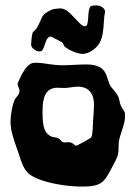

<svg xmlns="http://www.w3.org/2000/svg" viewBox="-20 -714 497 709"><path d="M441 -297C440 -305 431 -311 426 -325C421 -335 421 -350 416 -359C406 -378 390 -390 385 -402C371 -433 376 -476 298 -476C271 -476 239 -473 209 -473C175 -473 139 -482 121 -482C120 -482 118 -482 117 -482C114 -482 110 -482 106 -482C72 -482 45 -404 45 -405C45 -394 52 -389 52 -378C52 -363 40 -358 33 -343C26 -327 19 -289 19 -268C18 -232 31 -199 43 -164C66 -95 70 -76 114 -56C152 -39 221 -25 283 -25C356 -25 365 -42 392 -93C401 -110 413 -130 416 -146C419 -157 417 -179 419 -192C425 -224 442 -256 442 -286C442 -290 441 -293 441 -297ZM324 -272C323 -257 323 -218 317 -207C316 -204 266 -177 262 -176C255 -176 249 -189 233 -189C227 -189 221 -188 217 -188C206 -188 205 -200 194 -204C184 -208 179 -206 169 -210C146 -222 137 -239 137 -302C137 -350 146 -390 192 -390C200 -390 209 -389 217 -389C233 -389 251 -394 267 -394C320 -394 327 -351 327 -330C327 -309 325 -285 324 -272ZM367 -676C363 -687 349 -694 336 -694C332 -694 319 -694 315 -691C300 -677 312 -617 294 -617C271 -617 239 -683 203 -683C194 -683 179 -681 172 -679C126 -656 143 -657 115 -609C110 -602 102 -598 100 -592C97 -582 95 -558 95 -548C95 -539 110 -524 127 -524C148 -524 143 -577 167 -579C169 -580 206 -559 209 -558C213 -555 215 -546 218 -543C230 -531 264 -515 286 -515C307 -515 344 -536 354 -570C362 -587 363 -631 365 -651C366 -663 368 -666 368 -670C368 -672 368 -673 367 -676Z"/></svg>

Font: Freckle Face
Style: Regular
Weight: 400
Designer: Astigmatic (AOETI)
Foundry: Astigmatic (AOETI)
Version: Version 1.000